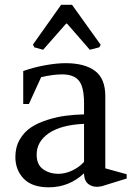

<svg xmlns="http://www.w3.org/2000/svg" viewBox="-20 -779 570 811"><path d="M515.1 -43V-24.9L409.2 7.8Q377.9 14.6 356.4 0.7Q335 -13.2 335 -46.9Q271.5 12.2 186 12.2Q115.2 12.2 80.1 -24.4Q44.9 -61 44.9 -116.2Q44.9 -157.7 63.5 -189.7Q82 -221.7 110.8 -240.7Q139.6 -259.8 179.7 -272.5Q219.7 -285.2 256.8 -290Q293.9 -294.9 335 -295.9V-342.8Q335 -411.1 313.5 -438Q292 -464.8 242.2 -464.8Q204.6 -464.8 153.8 -453.1L102.1 -339.8H78.1V-479Q122.1 -494.6 170.9 -503.4Q219.7 -512.2 256.8 -512.2Q337.4 -512.2 381.1 -479.7Q424.8 -447.3 424.8 -373V-67.9ZM227.1 -44.9Q254.9 -44.9 284.2 -58.3Q313.5 -71.8 335 -95.2V-255.9Q237.3 -251.5 186 -216.1Q134.8 -180.7 134.8 -126Q134.8 -84 161.6 -64.5Q188.5 -44.9 227.1 -44.9ZM284.2 -758.8 405.3 -589.8 399.4 -579.1 359.4 -568.8 263.2 -679.2H259.3L162.1 -568.8L125 -579.1L119.1 -590.8L238.3 -758.8Z"/></svg>

Font: Amethysta
Style: Regular
Weight: 400
Designer: Konstantin Vinogradov, Alexei Vanyashin
Foundry: Cyreal (www.cyreal.org)
Version: Version 1.002